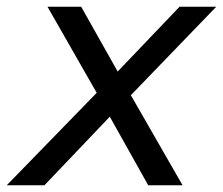

<svg xmlns="http://www.w3.org/2000/svg" viewBox="-65 -550 662 570"><path d="M-45 0 246 -299 236 -250 76 -530H176L301 -308L257 -309L468 -530H577L299 -242L307 -296L477 0H375L245 -232H288L67 0Z"/></svg>

Font: MOST Montserrat Medium
Style: Italic
Weight: 500
Italic angle: -11.3°
Designer: Julieta Ulanovsky
Foundry: Julieta Ulanovsky
Version: Version 8.000;March 11, 2024;FontCreator 15.0.0.2926 64-bit